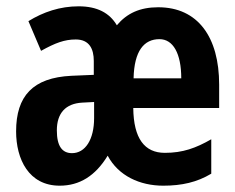

<svg xmlns="http://www.w3.org/2000/svg" viewBox="-20 -578 745 608"><path d="M481 -555C423 -555 382 -536 350 -498C327 -537 288 -558 229 -558C170 -558 117 -540 70 -511L110 -417C155 -442 184 -453 220 -453C263 -453 277 -423 277 -385V-341L206 -338C84 -332 31 -274 31 -162C31 -74 71 10 169 10C232 10 282 -21 321 -85C355 -21 423 10 497 10C556 10 604 -1 649 -28V-137C600 -109 559 -94 502 -94C438 -94 403 -139 402 -236H674V-310C674 -460 607 -555 481 -555ZM485 -454C528 -454 554 -409 554 -330H403C405 -417 436 -454 485 -454ZM240 -253 278 -255V-204C278 -136 250 -93 208 -93C177 -93 160 -115 160 -165C160 -220 188 -250 240 -253Z"/></svg>

Font: Noto Sans Gurmukhi ExtraCondensed
Style: Bold
Weight: 700
Width: 2
Designer: Jelle Bosma - Monotype Design Team
Foundry: Monotype Imaging Inc.
Version: Version 2.004